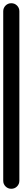

<svg xmlns="http://www.w3.org/2000/svg" viewBox="-20 -1170 140 1190"><path d="M0 -50H100V-1100H0ZM50 -100Q29 -100 14.5 -85.5Q0 -71 0 -50Q0 -29 14.5 -14.5Q29 0 50 0Q71 0 85.5 -14.5Q100 -29 100 -50Q100 -71 85.5 -85.5Q71 -100 50 -100ZM50 -1150Q29 -1150 14.5 -1135.5Q0 -1121 0 -1100Q0 -1079 14.5 -1064.5Q29 -1050 50 -1050Q71 -1050 85.5 -1064.5Q100 -1079 100 -1100Q100 -1121 85.5 -1135.5Q71 -1150 50 -1150Z"/></svg>

Font: Wavefont SemiBold
Style: Regular
Weight: 600
Version: Version 3.004;gftools[0.9.33]